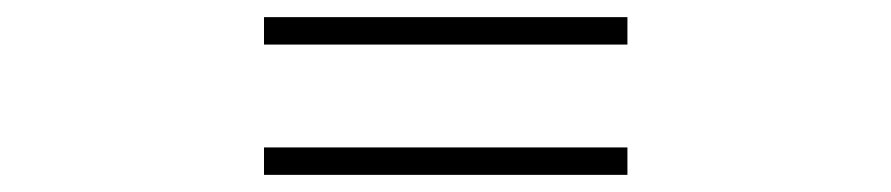

<svg xmlns="http://www.w3.org/2000/svg" viewBox="-20 -492 1040 224"><path d="M288 -440H712V-472H288ZM288 -288H712V-320H288Z"/></svg>

Font: Noto Sans T Chinese Light
Style: Regular
Weight: 300
Designer: Ryoko NISHIZUKA (kana & ideographs); Paul D. Hunt (Latin, Greek & Cyrillic); Wenlong ZHANG (bopomofo); Sandoll Communica
Foundry: Adobe Systems Incorporated
Version: Version 1.000;PS 1;hotconv 1.0.78;makeotf.lib2.5.61930